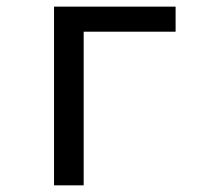

<svg xmlns="http://www.w3.org/2000/svg" viewBox="-20 -556 640 576"><path d="M506.8 -460.9H231V0H142.1V-536.1H506.8Z"/></svg>

Font: Noto Mono
Style: Regular
Weight: 400
Designer: Monotype Design Team
Foundry: Monotype Imaging Inc.
Version: Version 1.00